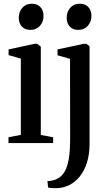

<svg xmlns="http://www.w3.org/2000/svg" viewBox="-20 -766 584 1028"><path d="M25.5 0V-31L91.5 -44V-452L26 -471V-501.5L165.5 -531.5H179.5L198.5 -516V-43.5L264.5 -31V0ZM142 -606Q113.5 -606 97 -623.8Q80.5 -641.5 80.5 -671Q80.5 -702.5 99.5 -724.2Q118.5 -746 150.5 -746H151.5Q179.5 -746 196.2 -728.2Q213 -710.5 213 -681Q213 -649.5 193.8 -627.8Q174.5 -606 143 -606ZM284 241.5Q275.5 241.5 265.8 241.2Q256 241 248 240Q240 239 237.5 238L234 203.5Q241.5 204 258 201Q274.5 198 289 190Q312 177.5 326.8 151.8Q341.5 126 348.5 82.8Q355.5 39.5 355.5 -25.5L355 -451L288 -470V-501.5L428.5 -531.5H443L459.5 -518V4Q459.5 60 445.8 103.8Q432 147.5 407.8 178Q383.5 208.5 351.8 224.5Q320 240.5 284 241.5ZM398.5 -606Q370 -606 353.5 -623.8Q337 -641.5 337 -671Q337 -702.5 356 -724.2Q375 -746 407 -746H408Q436 -746 452.8 -728.2Q469.5 -710.5 469.5 -681Q469.5 -649.5 450.2 -627.8Q431 -606 399.5 -606Z"/></svg>

Font: Merriweather 96pt Medium
Style: Regular
Weight: 500
Version: Version 2.100